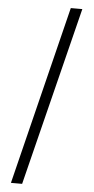

<svg xmlns="http://www.w3.org/2000/svg" viewBox="-69 -979 579 1184"><g transform="rotate(5 220.5 -387.0)"><path d="M45.9 166 319.8 -939.9H391.1L115.2 166Z"/></g></svg>

Font: Poppins Light
Style: Regular
Weight: 300
Designer: Ninad Kale (Devanagari), Jonny Pinhorn (Latin)
Foundry: Indian Type Foundry
Version: 4.004